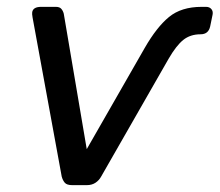

<svg xmlns="http://www.w3.org/2000/svg" viewBox="-20 -540 641 560"><path d="M191 0Q175 0 169 -7Q163 -14 160 -25L75 -489Q73 -500 74 -505Q77 -520 100 -520H143Q154 -520 159 -514Q164 -508 166 -500L233 -105L402 -400Q437 -461 473 -490.5Q509 -520 568 -520H581Q591 -520 596.5 -513.5Q602 -507 600 -497L593 -463Q588 -440 565 -440Q535 -440 514.5 -423.5Q494 -407 472 -369L275 -25Q269 -14 258.5 -7Q248 0 233 0Z"/></svg>

Font: Lubike
Style: Italic
Weight: 400
Italic angle: -12°
Foundry: Honoka55
Version: Version 1.000;July 22, 2022;FontCreator 14.0.0.2862 64-bit